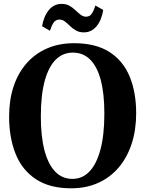

<svg xmlns="http://www.w3.org/2000/svg" viewBox="-20 -980 765 1011"><path d="M357 11.5Q243 12 170 -35.8Q97 -83.5 62.5 -169Q28 -254.5 28 -366.5Q28 -453.5 51.5 -524.5Q75 -595.5 119.8 -646.5Q164.5 -697.5 227.8 -725Q291 -752.5 370 -752.5Q483.5 -752.5 555.8 -706.5Q628 -660.5 662.5 -577.5Q697 -494.5 697 -383Q697 -296 673.5 -223.8Q650 -151.5 605.8 -99Q561.5 -46.5 498.8 -17.8Q436 11 357 11.5ZM361.5 -38Q413.5 -38 451 -77Q488.5 -116 509 -192.8Q529.5 -269.5 529.5 -382.5Q529.5 -487.5 510.5 -558.8Q491.5 -630 454.5 -666.5Q417.5 -703 363.5 -703Q311 -703 273.5 -666Q236 -629 215.5 -554.2Q195 -479.5 195 -366.5Q195 -261.5 214.2 -188.2Q233.5 -115 270.5 -76.5Q307.5 -38 361.5 -38ZM421.5 -809.5Q397 -809.5 379.5 -819.8Q362 -830 348.5 -843.2Q335 -856.5 322 -866.8Q309 -877 293 -877Q273 -877 262.2 -860.8Q251.5 -844.5 243 -818L201.5 -842Q211 -896 237.8 -927.8Q264.5 -959.5 304 -959.5Q329 -959.5 346.2 -949.5Q363.5 -939.5 377.2 -926.2Q391 -913 404.2 -902.8Q417.5 -892.5 432.5 -892Q452.5 -892 463.2 -908Q474 -924 482.5 -951L523.5 -927.5Q514.5 -872.5 487.8 -841Q461 -809.5 421.5 -809.5Z"/></svg>

Font: Merriweather 60pt
Style: Bold
Weight: 700
Version: Version 2.100